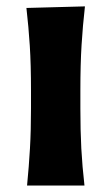

<svg xmlns="http://www.w3.org/2000/svg" viewBox="-20 -576 345 596"><path d="M64 0Q69.8 -59.6 73 -115.2Q76.2 -170.9 76.2 -239.7V-294.4Q76.2 -375.5 72.5 -433.8Q68.8 -492.2 62 -551.3L243.7 -556.2Q236.8 -495.6 233.2 -436.3Q229.5 -377 229.5 -294.4V-239.7Q229.5 -170.9 232.4 -115.2Q235.4 -59.6 242.2 0Z"/></svg>

Font: Pinar Bold
Style: Regular
Weight: 700
Designer: Amin Abedi
Version: Version 3.000